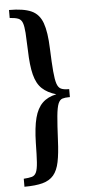

<svg xmlns="http://www.w3.org/2000/svg" viewBox="-55 -663 384 849"><g transform="rotate(-5 136.5 -238.5)"><path d="M18.5 154V118.5Q41.9 116.9 54.8 113.3Q67.7 109.7 74.2 95.6Q80.6 81.5 82.7 50.8Q84.7 20.2 85.5 -34.7Q87.1 -103.2 98 -145.2Q108.9 -187.1 132.3 -210.1Q155.6 -233.1 194.4 -241.1Q155.6 -252.4 132.3 -274.2Q108.9 -296 98.4 -337.1Q87.9 -378.2 86.3 -444.4Q84.7 -493.5 82.7 -523.4Q80.6 -553.2 75 -568.1Q69.4 -583.1 56.5 -588.3Q43.5 -593.5 18.5 -595.2V-630.6Q83.1 -630.6 117.7 -614.9Q152.4 -599.2 166.9 -558.9Q181.5 -518.5 183.9 -444.4Q186.3 -380.6 189.5 -343.5Q192.7 -306.5 198.8 -288.3Q204.8 -270.2 216.9 -264.5Q229 -258.9 249.2 -258.9H253.2V-223.4H249.2Q231.5 -223.4 219.8 -219.8Q208.1 -216.1 201.2 -199.6Q194.4 -183.1 190.7 -145.2Q187.1 -107.3 183.9 -37.9Q181.5 20.2 173.8 57.7Q166.1 95.2 148.4 116.1Q130.6 137.1 99.2 145.6Q67.7 154 18.5 154Z"/></g></svg>

Font: Playfair 9pt SemiBold
Style: Regular
Weight: 600
Designer: Claus Eggers Sørensen
Foundry: Claus Eggers Sørensen
Version: Version 2.001;gftools[0.9.30]